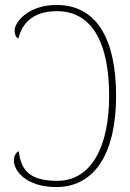

<svg xmlns="http://www.w3.org/2000/svg" viewBox="-20 -744 525 774"><path d="M207 10C364 10 448 -130 448 -357C448 -583 372 -724 208 -724C92 -724 39 -653 39 -622C39 -605 44 -593 54 -589C70 -653 116 -699 209 -699C357 -699 420 -562 420 -357C420 -153 348 -15 211 -15C96 -15 64 -61 56 -134C48 -132 36 -119 36 -97C36 -54 87 10 207 10Z"/></svg>

Font: Noto Serif SemiCondensed Thin
Style: Regular
Weight: 100
Width: 4
Designer: Monotype Design Team
Foundry: Monotype Imaging Inc.
Version: Version 2.015